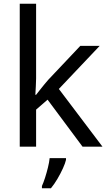

<svg xmlns="http://www.w3.org/2000/svg" viewBox="-20 -780 574 1021"><path d="M172 -363Q172 -347 170.5 -321Q169 -295 168 -276H172Q178 -284 190 -299Q202 -314 214.5 -329.5Q227 -345 236 -355L407 -536H510L293 -307L525 0H419L233 -250L172 -197V0H85V-760H172ZM331 70Q327 88 314.5 115.5Q302 143 285.5 171Q269 199 251 221H203V209Q211 192 219.5 165.5Q228 139 235 110.5Q242 82 244 61H331Z"/></svg>

Font: TSCustom
Style: Regular
Weight: 400
Designer: Monotype Design Team
Foundry: Monotype Imaging Inc.
Version: Version 2.004; ttfautohint (v1.8.3) -l 8 -r 50 -G 200 -x 14 